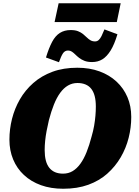

<svg xmlns="http://www.w3.org/2000/svg" viewBox="-20 -1145 855 1182"><path d="M369 17Q293 17 232 -5Q171 -27 127.5 -67.5Q84 -108 61 -163.5Q38 -219 38 -285Q38 -350 54 -413.5Q70 -477 102.5 -533.5Q135 -590 185 -634Q235 -678 302.5 -703Q370 -728 456 -728Q532 -728 593 -705.5Q654 -683 697.5 -642.5Q741 -602 764.5 -547Q788 -492 788 -425Q788 -360 772 -296.5Q756 -233 723 -176.5Q690 -120 640.5 -76Q591 -32 523.5 -7.5Q456 17 369 17ZM457 -634Q425 -634 398.5 -618.5Q372 -603 350.5 -573.5Q329 -544 312 -501.5Q295 -459 281 -405Q273 -371 267 -339.5Q261 -308 258 -278Q255 -248 255 -221Q255 -185 262 -157.5Q269 -130 283.5 -112Q298 -94 319 -85Q340 -76 368 -76Q401 -76 427 -91.5Q453 -107 474.5 -136.5Q496 -166 513 -208.5Q530 -251 544 -305Q554 -339 559.5 -371Q565 -403 567.5 -432.5Q570 -462 570 -489Q570 -526 563 -553Q556 -580 542 -598Q528 -616 506.5 -625Q485 -634 457 -634ZM547 -763Q519 -763 500 -770.5Q481 -778 467.5 -788.5Q454 -799 443.5 -809.5Q433 -820 422.5 -827Q412 -834 399 -834Q379 -834 367.5 -816.5Q356 -799 343 -762L263 -791Q281 -850 301 -887.5Q321 -925 349 -942.5Q377 -960 415 -960Q442 -960 460 -953Q478 -946 491 -935.5Q504 -925 514.5 -914.5Q525 -904 537 -897Q549 -890 565 -890Q578 -890 587.5 -898.5Q597 -907 605 -923Q613 -939 623 -964L703 -934Q684 -871 661 -834Q638 -797 610.5 -780Q583 -763 547 -763ZM341 -1125H723L699 -1009H316Z"/></svg>

Font: Roboto Serif 20pt ExtraBold
Style: Italic
Weight: 800
Italic angle: -10°
Version: Version 1.007